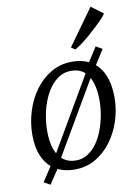

<svg xmlns="http://www.w3.org/2000/svg" viewBox="-98 -904 746 1036"><g transform="rotate(-10 275.0 -386.0)"><path d="M93 68 58.5 48.5 116 -39 150.5 -91 387.5 -497 408 -540 462.5 -625 497 -605 442.5 -519 410.5 -469 171.5 -60.5 148.5 -14.5ZM321.5 -565.5Q384 -565.5 427.2 -538.5Q470.5 -511.5 492.8 -460.2Q515 -409 515 -336.5Q515 -271.5 495 -209.5Q475 -147.5 438.2 -98Q401.5 -48.5 350.5 -19.2Q299.5 10 238 10Q176 10 132.2 -16.2Q88.5 -42.5 65.8 -92.5Q43 -142.5 43 -213Q43 -279.5 62.8 -342.5Q82.5 -405.5 119.2 -455.8Q156 -506 207.5 -535.8Q259 -565.5 321.5 -565.5ZM308.5 -518Q272 -518 242.8 -499.8Q213.5 -481.5 191.5 -451Q169.5 -420.5 154.8 -381.8Q140 -343 132.8 -301Q125.5 -259 125.5 -219Q125.5 -160.5 140 -120Q154.5 -79.5 182.8 -58.2Q211 -37 252 -37Q287.5 -37 316.2 -55.2Q345 -73.5 366.8 -104Q388.5 -134.5 403 -173Q417.5 -211.5 425 -253.2Q432.5 -295 432.5 -334.5Q432.5 -392 418.8 -432.8Q405 -473.5 378 -495.8Q351 -518 308.5 -518ZM330 -642 472.5 -840.5 537.5 -792Q532 -782.5 516.8 -766Q501.5 -749.5 480.5 -729.8Q459.5 -710 436.5 -690Q413.5 -670 391.5 -653.5Q369.5 -637 352 -627.5Z"/></g></svg>

Font: Merriweather 24pt Light
Style: Italic
Weight: 300
Italic angle: -7.8°
Version: Version 2.101